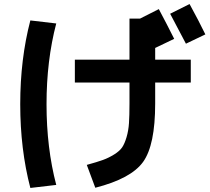

<svg xmlns="http://www.w3.org/2000/svg" viewBox="-20 -865 1040 949"><path d="M841 -673 747 -628V-629V-570H923V-457H747V-353Q747 -148 687.5 -65Q628 18 451 63L409 -50Q460 -64 489 -74.5Q518 -85 545 -102Q572 -119 584 -137Q596 -155 605.5 -187Q615 -219 617.5 -256.5Q620 -294 620 -353V-457H350V-570H620V-773H672L765 -820Q806 -743 841 -673ZM995 -695 899 -649Q845 -753 821 -797L917 -845Q963 -761 995 -695ZM130 -764 258 -749Q210 -566 210 -350Q210 -134 258 49L130 64Q80 -127 80 -350Q80 -573 130 -764Z"/></svg>

Font: M PLUS 1p
Style: Bold
Weight: 700
Version: Version 1.062